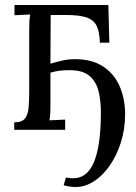

<svg xmlns="http://www.w3.org/2000/svg" viewBox="-20 -520 546 769"><path d="M37 0V-30Q68 -30 80 -45.5Q92 -61 94.5 -88.5Q97 -116 97 -152V-394Q97 -414 97.5 -429.5Q98 -445 101 -462L38 -459V-500H414L418 -349H380Q379 -391 367.5 -415.5Q356 -440 327 -450Q298 -460 244 -460H183L182 -265Q205 -272 229.5 -277.5Q254 -283 281 -283Q348 -283 392.5 -254Q437 -225 459 -175Q481 -125 481 -62Q481 -3 464.5 49.5Q448 102 420 142.5Q392 183 356.5 206Q321 229 283 229Q259 229 235 222L244 191Q261 194 273 194Q329 194 356 130Q383 66 384 -60Q385 -111 375.5 -151.5Q366 -192 339 -215.5Q312 -239 258 -239Q233 -239 216 -236.5Q199 -234 182 -229V-106Q182 -86 181.5 -70.5Q181 -55 178 -38L241 -41V0Z"/></svg>

Font: Lora
Style: Regular
Weight: 400
Designer: Olga Karpushina, Alexei Vanyashin (Cyrillic)
Foundry: Cyreal
Version: Version 3.005; ttfautohint (v1.8.4.7-5d5b)